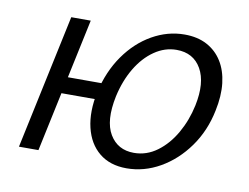

<svg xmlns="http://www.w3.org/2000/svg" viewBox="-56 -498 756 582"><g transform="rotate(10 322.5 -207.0)"><path d="M33 0 121 -414H181L93 0ZM101 -182 111 -233H274L262 -182ZM365 8Q314 8 281 -19Q248 -46 236.5 -94Q225 -142 238 -204Q253 -270 287.5 -319Q322 -368 369.5 -395Q417 -422 469 -422Q509 -422 538 -406.5Q567 -391 584.5 -363Q602 -335 606.5 -296.5Q611 -258 601 -211Q588 -147 552.5 -97.5Q517 -48 468 -20Q419 8 365 8ZM379 -42Q418 -42 450.5 -66Q483 -90 505.5 -129.5Q528 -169 538 -216Q553 -288 529 -330Q505 -372 453 -372Q417 -372 385 -350Q353 -328 330 -289.5Q307 -251 296 -201Q280 -124 304.5 -83Q329 -42 379 -42Z"/></g></svg>

Font: Ysabeau Infant
Style: Italic
Weight: 400
Italic angle: -12°
Designer: Christian Thalmann (Catharsis Fonts)
Version: Version 2.001;gftools[0.9.30]; featfreeze: ss01,ss02,lnum